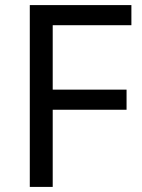

<svg xmlns="http://www.w3.org/2000/svg" viewBox="-20 -734 559 754"><path d="M187 0H97V-714H496V-635H187V-382H477V-303H187Z"/></svg>

Font: hex115
Style: Regular
Weight: 400
Designer: Monotype Design Team
Foundry: Monotype Imaging Inc.
Version: Version 2.013